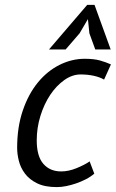

<svg xmlns="http://www.w3.org/2000/svg" viewBox="-20 -752 473 784"><path d="M365 -43Q350 -30 330.5 -20Q311 -10 290.5 -3Q270 4 250 8Q230 12 212 12Q163 12 131.5 -3.5Q100 -19 82 -43Q64 -67 57 -95Q50 -123 50 -148Q50 -233 73 -300.5Q96 -368 134.5 -415Q173 -462 223 -487Q273 -512 326 -512Q364 -512 388.5 -505Q413 -498 433 -489L405 -427Q388 -437 363 -442.5Q338 -448 309 -448Q275 -448 242.5 -425Q210 -402 185 -364.5Q160 -327 145 -278.5Q130 -230 130 -179Q130 -114 157 -83Q184 -52 230 -52Q260 -52 293 -65.5Q326 -79 346 -93ZM336 -732H366L432 -550H369L345 -616L339 -674L305 -616L248 -550H180Z"/></svg>

Font: PT Sans
Style: Italic
Weight: 400
Italic angle: -12°
Designer: A.Korolkova, O.Umpeleva, V.Yefimov
Foundry: ParaType Ltd
Version: Version 2.003W OFL